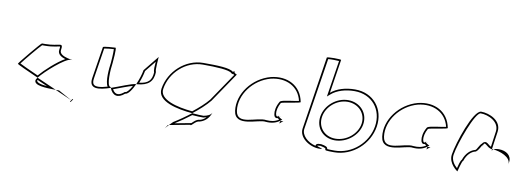

<svg xmlns="http://www.w3.org/2000/svg" viewBox="-63 -1193 4572 1653"><g transform="rotate(10 2223.0 -366.0)"><path d="M75 -270C74 -266 161 -226 263 -181C310 -242 469 -382 517 -382C579 -382 410 -384 420 -449C432 -529 403 -478 277 -478H249C241 -478 77 -280 75 -270ZM96 -276C127 -318 228 -439 253 -463H275C351 -463 398 -480 407 -479C408 -476 408 -466 405 -449C399 -407 441 -389 470 -380C402 -342 305 -253 260 -200C185 -233 121 -263 96 -276ZM249 -158C241 -109 344 -106 435 -105C381 -129 319 -156 263 -181C255 -171 250 -163 249 -158ZM264 -158C264 -159 266 -161 267 -162C296 -149 328 -136 356 -123C291 -128 262 -142 264 -158ZM435 -105C506 -74 564 -48 582 -40L464 -105ZM573 -27 579 -24C580 -24 597 -49 597 -50L591 -53ZM582 -40 588 -37Z M727 -260C711 -158 800 -171 899 -204C898 -206 897 -209 896 -211C858 -211 869 -366 877 -416C878 -424 890 -552 879 -552C869 -552 772 -546 771 -538C771 -538 739 -340 727 -260ZM742 -260C753 -329 778 -489 784 -528C804 -532 848 -536 867 -537C869 -506 863 -421 862 -416C855 -369 843 -251 870 -210C840 -201 812 -195 790 -195C753 -195 734 -208 742 -260ZM899 -204C925 -139 973 -127 1029 -176C1055 -176 1085 -221 1109 -274C1063 -270 977 -230 899 -204ZM920 -196C981 -218 1043 -243 1084 -254C1061 -211 1039 -191 1031 -191H1025C988 -159 949 -143 920 -196ZM1109 -274H1116C1213 -282 1256 -322 1258 -408C1247 -408 1260 -546 1259 -538L1150 -403C1145 -370 1129 -319 1109 -274ZM1132 -290C1148 -330 1159 -369 1164 -398L1241 -493C1238 -456 1235 -418 1243 -401C1239 -330 1210 -300 1132 -290Z M1330 -274C1312 -158 1499 -122 1627 -111C1683 -154 1735 -201 1772 -246L1947 -504C1954 -504 1923 -512 1925 -522C1927 -533 1919 -530 1910 -522C1879 -552 1771 -554 1647 -554C1491 -554 1354 -428 1330 -274ZM1345 -274C1367 -420 1498 -539 1645 -539C1770 -539 1874 -533 1898 -510L1908 -502L1914 -507C1920 -501 1922 -500 1926 -498L1760 -254C1726 -212 1676 -168 1624 -127C1490 -139 1330 -178 1345 -274ZM1438 26C1406 76 1411 62 1447 24ZM1447 24 1628 -10C1636 6 1665 -52 1704 -52C1734 -60 1778 -84 1798 -146C1787 -124 1763 -113 1727 -106C1708 -106 1670 -107 1627 -111C1577 -72 1525 -36 1479 -8C1466 4 1455 15 1447 24ZM1492 1C1537 -27 1583 -59 1630 -95C1671 -91 1706 -91 1725 -91H1728C1737 -93 1749 -96 1755 -98C1737 -80 1720 -71 1704 -67C1670 -65 1647 -37 1635 -26Z M1987 -196C2006 -52 2200 -160 2262 -148C2311 -144 2358 -152 2400 -191C2392 -193 2362 -212 2365 -217C2339 -188 2321 -257 2363 -330C2377 -340 2538 -358 2530 -368C2504 -506 2381 -570 2239 -535C2082 -493 1968 -341 1987 -196ZM2002 -200C1984 -336 2092 -481 2241 -521C2372 -553 2486 -496 2514 -375C2474 -365 2375 -358 2354 -342L2350 -336C2325 -293 2320 -252 2325 -225C2327 -208 2337 -190 2360 -197C2364 -193 2370 -190 2374 -187C2340 -164 2305 -160 2266 -163C2182 -177 2019 -71 2002 -200ZM2350 -217C2350 -216 2379 -217 2380 -217C2380 -217 2380 -218 2380 -218C2380 -218 2350 -217 2350 -217ZM2365 -218C2365 -218 2365 -217 2365 -217C2365 -217 2365 -218 2365 -218ZM2381 -154 2410 -179 2412 -181 2384 -175ZM2400 -191C2402 -191 2402 -191 2401 -190V-192Z M2586 -146C2574 -66 2671 0 2755 0C2839 0 2675 -23 2763 -26C2870 -6 2739 8 2888 8C3048 8 3188 -118 3212 -274C3236 -430 3134 -556 2974 -556C2888 -556 2813 -532 2764 -490L2810 -785C2811 -792 2686 -792 2685 -784ZM2601 -146 2699 -773C2723 -776 2772 -775 2794 -773L2744 -454L2773 -479C2818 -517 2889 -541 2972 -541C3124 -541 3220 -422 3197 -274C3174 -126 3042 -7 2890 -7C2853 -7 2833 -8 2825 -9C2824 -28 2807 -34 2768 -41H2764C2756 -41 2750 -41 2745 -40C2745 -40 2721 -39 2721 -19C2651 -35 2592 -90 2601 -146ZM2718 -274C2703 -176 2771 -94 2875 -94C2980 -94 3079 -175 3094 -274C3109 -375 3033 -455 2931 -455C2829 -455 2733 -375 2718 -274ZM2733 -274C2747 -366 2835 -440 2929 -440C3024 -440 3093 -366 3079 -274C3065 -184 2975 -109 2878 -109C2782 -109 2719 -184 2733 -274Z M3273 -196C3292 -52 3486 -160 3548 -148C3597 -144 3644 -152 3686 -191C3678 -193 3648 -212 3651 -217C3625 -188 3607 -257 3649 -330C3663 -340 3824 -358 3816 -368C3790 -506 3667 -570 3525 -535C3368 -493 3254 -341 3273 -196ZM3288 -200C3270 -336 3378 -481 3527 -521C3658 -553 3772 -496 3800 -375C3760 -365 3661 -358 3640 -342L3636 -336C3611 -293 3606 -252 3611 -225C3613 -208 3623 -190 3646 -197C3650 -193 3656 -190 3660 -187C3626 -164 3591 -160 3552 -163C3468 -177 3305 -71 3288 -200ZM3636 -217C3636 -216 3665 -217 3666 -217C3666 -217 3666 -218 3666 -218C3666 -218 3636 -217 3636 -217ZM3651 -218C3651 -218 3651 -217 3651 -217C3651 -217 3651 -218 3651 -218ZM3667 -154 3696 -179 3698 -181 3670 -175ZM3686 -191C3688 -191 3688 -191 3687 -190V-192Z M3890 -149C3878 -68 3962 -14 3962 -14C3961 -6 3985 -112 3996 -112C4015 -171 4052 -200 4081 -208C4111 -208 4146 -314 4138 -261C4149 -331 4173 -256 4222 -254C4226 -281 4234 -346 4244 -409C4259 -510 4146 -556 4076 -556C4006 -556 3905 -250 3890 -149ZM3905 -149C3922 -257 4027 -541 4074 -541C4141 -541 4242 -496 4229 -409C4221 -358 4215 -305 4210 -273C4192 -281 4181 -298 4164 -304C4152 -308 4136 -299 4130 -287C4109 -271 4095 -228 4083 -223H4081L4079 -222C4043 -212 4004 -180 3983 -120C3968 -104 3961 -66 3954 -41C3929 -63 3898 -101 3905 -149ZM4222 -254C4222 -246 4222 -242 4223 -241C4222 -237 4223 -246 4235 -254ZM4235 -254C4289 -250 4394 -215 4384 -149L4387 -170C4396 -228 4346 -264 4282 -264C4258 -264 4244 -259 4235 -254Z"/></g></svg>

Font: Ampere
Style: OuLnIta
Weight: 400
Version: Version 1